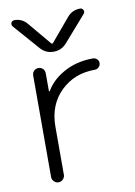

<svg xmlns="http://www.w3.org/2000/svg" viewBox="-85 -831 609 866"><g transform="rotate(-10 219.0 -398.5)"><path d="M343.8 -776.4Q353.5 -776.4 357.9 -767.1Q362.3 -757.8 355.5 -750L252 -631.8Q228.5 -605.5 192.9 -605.5Q157.2 -605.5 133.8 -631.8L30.3 -750Q26.4 -754.9 26.4 -759.8Q26.4 -763.7 27.3 -766.6Q32.2 -776.4 43 -776.4Q78.1 -776.4 100.6 -749L187.5 -645.5Q192.4 -639.6 197.3 -645.5L284.2 -749Q307.6 -776.4 343.8 -776.4ZM140.6 -435.5Q140.6 -433.6 142.1 -433.1Q143.6 -432.6 144.5 -433.6Q171.9 -480.5 223.6 -509.8Q283.2 -544.9 361.3 -544.9Q372.1 -544.9 379.9 -537.6Q387.7 -530.3 387.7 -519.5Q387.7 -508.8 379.9 -501Q372.1 -493.2 361.3 -493.2Q266.6 -493.2 204.1 -431.6Q141.6 -370.1 141.6 -270.5V-50.8Q141.6 -39.1 132.8 -30.3Q124 -21.5 112.3 -21.5Q100.6 -21.5 91.8 -30.3Q83 -39.1 83 -50.8V-515.6Q83 -528.3 91.3 -536.6Q99.6 -544.9 111.8 -544.9Q124 -544.9 132.3 -536.6Q140.6 -528.3 140.6 -515.6Z"/></g></svg>

Font: irohamaru Light
Style: Regular
Weight: 200
Designer: [Source Han Sans]
Ryoko NISHIZUKA  (kana & ideographs); Paul D. Hunt (Latin, Greek & Cyrillic); Wenlong ZHANG  (bopomofo
Version: Version 1.01